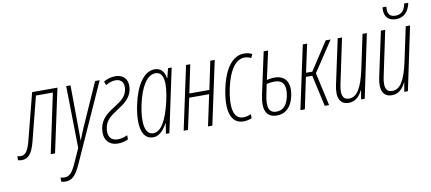

<svg xmlns="http://www.w3.org/2000/svg" viewBox="-134 -1023 3540 1576"><g transform="rotate(-10 1636.5 -235.5)"><path d="M-23 7C33 7 65 -29 91 -130L184 -495H325L220 0H256L369 -528H158L58 -139C35 -51 11 -27 -25 -27C-35 -27 -46 -29 -53 -32V2C-45 5 -34 7 -23 7Z M301 243C359 243 391 205 429 121L721 -528H683L520 -161C509 -137 495 -101 483 -69H481C482 -100 481 -135 481 -161L478 -528H442L451 -11L396 111C365 181 339 208 300 208C288 208 276 206 266 203V237C276 240 289 243 301 243Z M780 10C807 10 838 4 865 -9V-44C840 -32 811 -24 784 -24C722 -24 697 -70 711 -135C722 -192 758 -222 822 -263C881 -300 933 -337 949 -406C964 -480 931 -538 851 -538C820 -538 786 -529 755 -511L766 -479C792 -495 821 -505 848 -505C901 -505 923 -467 912 -412C899 -351 854 -325 799 -289C737 -250 689 -212 674 -142C656 -59 692 10 780 10Z M1073 10C1122 10 1159 -27 1192 -87H1194L1180 0H1209L1321 -528H1291L1271 -449H1268C1261 -500 1234 -538 1180 -538C1091 -538 1022 -435 989 -278C952 -104 979 10 1073 10ZM1079 -23C1013 -23 991 -114 1025 -273C1056 -416 1111 -505 1181 -505C1252 -505 1264 -413 1228 -258C1191 -100 1142 -23 1079 -23Z M1328 0H1364L1420 -259H1586L1531 0H1567L1680 -528H1643L1594 -293H1427L1476 -528H1441Z M1826 10C1850 10 1877 4 1895 -4V-38C1874 -28 1848 -23 1830 -23C1749 -23 1727 -118 1762 -282C1794 -430 1853 -505 1924 -505C1943 -505 1964 -499 1978 -491L1992 -522C1973 -533 1950 -538 1926 -538C1833 -538 1762 -452 1726 -286C1686 -101 1720 10 1826 10Z M2105 10C2178 10 2228 -38 2247 -128C2270 -235 2230 -300 2138 -300C2115 -300 2089 -296 2073 -292L2125 -528H2088L2013 -181C1986 -55 2016 10 2105 10ZM2050 -183 2066 -260C2086 -265 2113 -268 2131 -268C2202 -268 2230 -222 2211 -131C2195 -56 2160 -22 2107 -22C2043 -22 2025 -70 2050 -183Z M2301 0H2338L2393 -261H2446L2504 0H2540L2479 -276L2646 -528H2605L2452 -294H2400L2450 -528H2414Z M2703 10C2754 10 2791 -20 2818 -76H2820L2807 0H2837L2948 -528H2912L2851 -241C2818 -89 2776 -24 2712 -24C2660 -24 2644 -64 2661 -148L2741 -528H2705L2624 -150C2602 -47 2632 10 2703 10Z M3204 -599C3270 -599 3311 -640 3326 -714H3292C3282 -661 3257 -628 3205 -628C3166 -628 3142 -646 3142 -692C3142 -698 3142 -702 3143 -714H3111C3110 -704 3110 -699 3110 -693C3110 -630 3147 -599 3204 -599ZM3063 10C3114 10 3151 -20 3178 -76H3180L3167 0H3197L3308 -528H3272L3211 -241C3178 -89 3136 -24 3072 -24C3020 -24 3004 -64 3021 -148L3101 -528H3065L2984 -150C2962 -47 2992 10 3063 10Z"/></g></svg>

Font: Noto Sans ExtraCondensed ExtraLight
Style: Italic
Weight: 200
Width: 2
Italic angle: -12°
Designer: Monotype Design Team
Foundry: Monotype Imaging Inc.
Version: Version 2.013